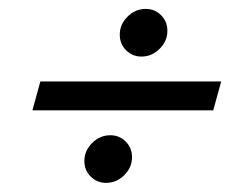

<svg xmlns="http://www.w3.org/2000/svg" viewBox="-20 -428 563 429"><path d="M247.6 -350.8Q247.6 -373.4 264.9 -390.7Q282.3 -408.1 305.6 -408.1Q325.8 -408.1 339.9 -394Q354 -379.8 354 -358.9Q354 -336.3 336.7 -319Q319.4 -301.6 296 -301.6Q275.8 -301.6 261.7 -315.7Q247.6 -329.8 247.6 -350.8ZM168.5 -68.5Q168.5 -91.1 185.9 -108.5Q203.2 -125.8 226.6 -125.8Q246.8 -125.8 260.9 -111.7Q275 -97.6 275 -76.6Q275 -54 257.7 -36.7Q240.3 -19.4 216.9 -19.4Q196.8 -19.4 182.7 -33.5Q168.5 -47.6 168.5 -68.5ZM70.2 -246H474.2L456.5 -181.5H52.4Z"/></svg>

Font: Playfair Micro SmCond SmLight
Style: Italic
Weight: 360
Width: 4
Italic angle: -15.6°
Designer: Claus Eggers Sørensen
Foundry: Claus Eggers Sørensen
Version: Version 2.203;Glyphs 3.3 (3326)